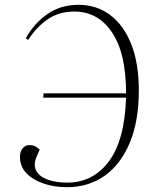

<svg xmlns="http://www.w3.org/2000/svg" viewBox="-20 -764 641 798"><path d="M504 -376Q504 -543 445.5 -629.5Q387 -716 289 -716Q225 -716 178.5 -684Q132 -652 97 -598L87 -605Q122 -667 177 -705.5Q232 -744 307 -744Q381 -744 437.5 -702Q494 -660 525.5 -580.5Q557 -501 557 -388Q557 -261 519.5 -171Q482 -81 415 -33.5Q348 14 258 14Q206 14 161.5 -1Q117 -16 90 -44Q63 -72 63 -112Q63 -135 74.5 -148Q86 -161 102 -161Q117 -161 127 -155.5Q137 -150 145 -142L133 -115Q117 -78 131 -53.5Q145 -29 179.5 -17Q214 -5 259 -5Q366 -5 432 -92.5Q498 -180 504 -358H160L161 -376Z"/></svg>

Font: Literata 72pt ExtraLight
Style: Italic
Weight: 200
Italic angle: -2°
Designer: Latin by Veronika Burian and Jose Scaglione. Greek by Irene Vlachou. Cyrillic by Vera Evstafieva
Foundry: TypeTogether
Version: Version 3.002